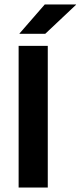

<svg xmlns="http://www.w3.org/2000/svg" viewBox="-20 -846 363 866"><path d="M195.5 0H64V-639H195.5ZM182 -826H323V-824.5L184 -693.5H68V-695Z"/></svg>

Font: Anek Tamil SemiBold
Style: Regular
Weight: 600
Version: Version 1.003